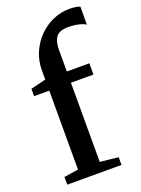

<svg xmlns="http://www.w3.org/2000/svg" viewBox="-156 -900 713 970"><g transform="rotate(-20 201.0 -415.5)"><path d="M31.5 0V-41.5L108.5 -53V-477.5H27V-517L108.5 -537V-586Q108.5 -638.5 128.2 -683.2Q148 -728 181.2 -761.2Q214.5 -794.5 256.8 -812.8Q299 -831 344 -831Q367 -831 380.8 -828.2Q394.5 -825.5 401.5 -822.5L401 -725.5Q390 -734 365 -740.2Q340 -746.5 308 -746.5Q279 -746.5 260.8 -737.8Q242.5 -729 233.8 -707.8Q225 -686.5 225 -650V-538H346V-477.5H225V-52L323 -41.5V0Z"/></g></svg>

Font: Merriweather 60pt SemiBold
Style: Regular
Weight: 600
Version: Version 2.100